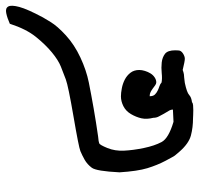

<svg xmlns="http://www.w3.org/2000/svg" viewBox="-32 -643 677 653"><g transform="rotate(-90 306.5 -316.5)"><path d="M118.2 -43.5Q106 -58.1 103.8 -60.5Q101.6 -63 86.4 -91.6Q71.3 -120.1 61 -153.8Q50.8 -187.5 46.9 -248.5Q50.8 -327.1 62.5 -342.8Q74.2 -358.4 89.8 -367.2Q105.5 -376 119.1 -381.6Q132.8 -387.2 236.8 -405Q340.8 -422.9 363 -431.2Q385.3 -439.5 407 -448.2Q428.7 -457 454.8 -478.5Q481 -500 507.6 -533Q534.2 -565.9 552.2 -621.6Q571.8 -630.4 588.4 -633.8Q605 -637.2 610.8 -627Q616.7 -616.7 609.4 -589.4Q602.1 -562 573.7 -508.8Q571.8 -505.9 558.1 -482.9Q544.4 -460 512.7 -430.9Q481 -401.9 437.5 -381.6Q394 -361.3 352.8 -353Q311.5 -344.7 263.9 -336.4Q216.3 -328.1 168.5 -321.3Q150.9 -319.8 145.5 -317.6Q140.1 -315.4 129.6 -289.8Q119.1 -264.2 120.6 -233.2Q122.1 -202.1 129.6 -165.8Q137.2 -129.4 149.9 -105.5Q162.6 -81.5 218.8 -64.9L260.3 -66.9Q260.3 -74.7 255.4 -82Q250.5 -89.4 246.1 -97.7Q241.7 -106 237.1 -114.5Q232.4 -123 232.4 -133.3Q226.6 -156.2 230.7 -174.3Q234.9 -192.4 245.1 -209.7Q255.4 -227.1 272 -235.4Q288.6 -243.7 305.2 -243.7Q316.9 -243.7 332.5 -240.7Q348.1 -237.8 362.1 -230.7Q376 -223.6 385.5 -211.4Q395 -199.2 395 -181.2Q395 -172.4 391.8 -162.1Q388.7 -151.9 383.3 -143.1Q377.9 -134.3 369.6 -128.9Q361.3 -123.5 353 -123.5Q348.1 -123.5 343 -127.2Q337.9 -130.9 332 -135.3Q326.2 -139.6 320.1 -142.8Q314 -146 305.7 -146Q305.7 -134.3 311.3 -128.4Q316.9 -122.6 324.5 -118.9Q332 -115.2 339.6 -112.8Q347.2 -110.4 352.5 -105.5Q365.7 -103 384.3 -105Q402.8 -106.9 420.4 -105Q438 -103 450 -93.8Q461.9 -84.5 461.9 -59.1Q461.9 -55.7 461.4 -47.4Q460.9 -39.1 451.2 -32.7Q441.4 -26.4 433.1 -26.4Q424.8 -26.4 395 -33.7Q394.5 -33.7 391.6 -32.5Q388.7 -31.2 387.7 -31.2Q385.3 -30.3 380.1 -29.5Q375 -28.8 369.1 -28.6Q363.3 -28.3 358.2 -27.3Q353 -26.4 351.1 -26.4Q318.4 -19.5 310.1 -11.7Q301.8 -3.9 285.2 -2Q282.7 1 274.9 1.7Q267.1 2.4 258.5 2.4Q250 2.4 241.9 2Q233.9 1.5 231 1.5Q199.7 1.5 172.6 -5.6Q145.5 -12.7 118.2 -43.5Z"/></g></svg>

Font: AKL 022
Style: Regular
Weight: 400
Designer: AKL
Foundry: AKL
Version: Version 2.053;August 19, 2024;FontCreator 13.0.0.2675 64-bit